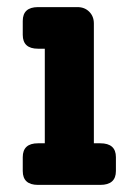

<svg xmlns="http://www.w3.org/2000/svg" viewBox="-20 -520 374 540"><path d="M87 0Q44 0 44 -39V-78Q44 -117 87 -117H106V-383H87Q44 -383 44 -422V-461Q44 -500 87 -500H198Q218 -500 231 -487Q244 -474 244 -454V-117H262Q306 -117 306 -78V-39Q306 0 262 0Z"/></svg>

Font: Solway
Style: Bold
Weight: 700
Designer: Mariya V. Pigoulevskaya
Foundry: The Northern Block Ltd.
Version: Version 1.000;hotconv 1.0.109;makeotfexe 2.5.65596